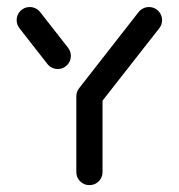

<svg xmlns="http://www.w3.org/2000/svg" viewBox="-20 -539 520 559"><path d="M240.4 -293.3Q256.3 -293.3 267.4 -282.2Q278.5 -271.1 278.5 -255.2V-38.1Q278.5 -22.2 267.4 -11.1Q256.3 0 240.4 0Q224.4 0 213.3 -11.1Q202.2 -22.2 202.2 -38.1V-255.2Q202.2 -271.1 213.3 -282.2Q224.4 -293.3 240.4 -293.3ZM186.3 -376.3Q186.3 -360.4 175.2 -349.3Q164.1 -338.1 148.1 -338.1Q139.3 -338.1 131.3 -342Q123.3 -345.9 118.1 -352.6L37 -456.3Q28.5 -467.4 28.5 -480.4Q28.5 -496.3 39.6 -507.4Q50.7 -518.5 66.7 -518.5Q75.6 -518.5 83.5 -514.6Q91.5 -510.7 96.7 -504.1L178.1 -400Q186.3 -389.6 186.3 -376.3ZM413.7 -518.5Q429.6 -518.5 440.7 -507.4Q451.9 -496.3 451.9 -480.4Q451.9 -466.7 443.7 -456.7L270.4 -235.6Q265.2 -228.9 257.2 -224.8Q249.3 -220.7 240.4 -220.7Q224.4 -220.7 213.3 -231.9Q202.2 -243 202.2 -258.9Q202.2 -271.5 210.4 -282.2L383.7 -504.1Q388.9 -510.7 396.9 -514.6Q404.8 -518.5 413.7 -518.5Z"/></svg>

Font: 26F Galaxy Hebrew
Style: Bold
Weight: 700
Designer: C₂₉H₂₅N₃O₅
Version: Version 1.000